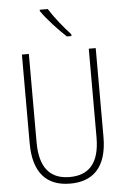

<svg xmlns="http://www.w3.org/2000/svg" viewBox="-62 -993 685 1047"><g transform="rotate(-5 280.0 -469.5)"><path d="M240 -949H196V-942C228 -894 289 -830 331 -791H356V-801C317 -843 271 -899 240 -949ZM482 -228V-714H444V-229C444 -82 380 -26 280 -26C176 -26 116 -87 116 -231V-714H78V-229C78 -67 150 10 280 10C399 10 482 -56 482 -228Z"/></g></svg>

Font: Noto Sans Myanmar Condensed ExtraLight
Style: Regular
Weight: 200
Width: 3
Designer: Monotype Design Team
Foundry: Monotype Imaging Inc.
Version: Version 2.107